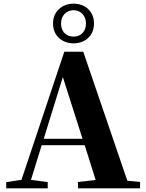

<svg xmlns="http://www.w3.org/2000/svg" viewBox="-20 -1034 801 1054"><path d="M384 -796C446 -796 496 -837 496 -905C496 -973 446 -1014 384 -1014C321 -1014 271 -971 271 -905C271 -838 321 -796 384 -796ZM384 -833C342 -833 315 -862 315 -905C315 -946 342 -978 384 -978C425 -978 452 -946 452 -905C452 -862 425 -833 384 -833ZM325 -611 433 -272H220ZM408 0H749V-35L679 -42L437 -750H333L98 -47L14 -34V0H242V-34L150 -47L209 -237H445L505 -46L408 -35Z"/></svg>

Font: GenKiMin2 TW H
Style: Regular
Weight: 900
Version: Version 2.100;PS 2.1;hotconv 16.6.51;makeotf.lib2.5.65220 DE